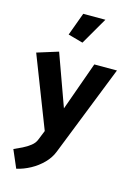

<svg xmlns="http://www.w3.org/2000/svg" viewBox="-142 -827 787 1122"><g transform="rotate(15 251.5 -266.0)"><path d="M154 23Q146 45 124.5 62Q103 79 76.5 92Q50 105 27 115L73 222Q116 212 156.5 190Q197 168 229 135.5Q261 103 276 64L493 -485H356L251 -191L138 -504L10 -464L177 -34ZM256 -590 351 -754H217L166 -615Z"/></g></svg>

Font: Catamaran
Style: Bold
Weight: 700
Designer: Pria Ravichandran
Version: Version 2.000